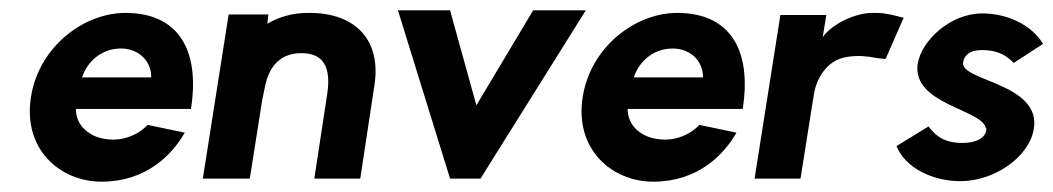

<svg xmlns="http://www.w3.org/2000/svg" viewBox="-20 -346 2041 372"><path d="M40 -158C24 -57 96 6 177 6C262 6 313 -45 338 -89L266 -104C247 -84 218 -73 190 -76C154 -79 127 -102 127 -135H350C368 -250 325 -321 223 -321C142 -321 55 -255 40 -158ZM139 -196C149 -227 177 -252 214 -252C253 -252 274 -223 273 -196Z M373 0H464L488 -152C490 -162 492 -172 494 -181C503 -222 527 -243 564 -243C606 -243 622 -217 614 -164L589 0H678L705 -178C720 -266 671 -322 577 -321C546 -321 520 -313 498 -300L500 -318H423Z M751 -326 852 0H911L1115 -326H1013L903 -142L852 -326Z M1109 -158C1093 -57 1165 6 1246 6C1331 6 1382 -45 1407 -89L1335 -104C1316 -84 1287 -73 1259 -76C1223 -79 1196 -102 1196 -135H1419C1437 -250 1394 -321 1292 -321C1211 -321 1124 -255 1109 -158ZM1208 -196C1218 -227 1246 -252 1283 -252C1322 -252 1343 -223 1342 -196Z M1442 0H1531L1557 -164C1561 -188 1578 -230 1623 -236C1643 -239 1661 -237 1676 -234C1684 -233 1690 -232 1696 -232L1731 -312C1725 -312 1714 -317 1693 -320C1685 -321 1677 -321 1667 -321C1630 -319 1589 -296 1574 -274L1581 -317H1492Z M1717 -63C1734 -20 1788 5 1841 5C1907 5 1974 -42 1983 -96C1998 -185 1840 -189 1846 -225C1848 -238 1858 -249 1882 -249C1907 -249 1926 -243 1944 -224L2001 -261C1978 -299 1930 -320 1883 -320C1821 -320 1765 -267 1758 -222C1747 -144 1883 -134 1890 -98C1892 -97 1891 -96 1891 -94C1889 -80 1874 -69 1844 -69C1815 -69 1795 -79 1779 -101Z"/></svg>

Font: Rabbid Highway Sign II Hop
Style: Obl
Weight: 400
Foundry: Cannot Into Space Fonts
Version: Version 0.277